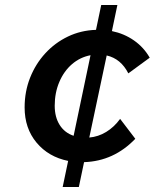

<svg xmlns="http://www.w3.org/2000/svg" viewBox="-20 -636 666 772"><path d="M232 116 254 11Q175 -5 127 -62.5Q79 -120 79 -204Q79 -268 101 -323.5Q123 -379 162 -421.5Q201 -464 253 -489Q305 -514 366 -516L387 -616H452L430 -511Q479 -501 518.5 -473.5Q558 -446 582 -404L496 -341Q466 -400 409 -413L339 -83Q375 -86 407 -105.5Q439 -125 463 -158L524 -78Q438 12 318 16L297 116ZM200 -211Q200 -165 220 -133.5Q240 -102 276 -90L344 -414Q302 -406 269.5 -378Q237 -350 218.5 -306.5Q200 -263 200 -211Z"/></svg>

Font: Wix Madefor Text SemiBold
Style: Italic
Weight: 600
Italic angle: -12°
Designer: Dalton Maag Ltd
Foundry: Dalton Maag Ltd
Version: Version 3.100